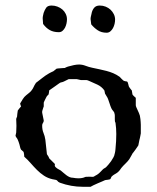

<svg xmlns="http://www.w3.org/2000/svg" viewBox="-20 -681 579 707"><path d="M69.3 -105.5Q69.3 -108.9 68.4 -114.3Q67.4 -119.6 66.9 -121.6Q65.9 -123 62 -126.2Q58.1 -129.4 57.6 -129.9Q55.2 -133.8 54 -139.2Q52.7 -144.5 51.8 -148.4Q50.8 -151.9 48.6 -158.4Q46.4 -165 45.4 -166.5Q45.4 -167.5 43 -171.1Q40.5 -174.8 39.6 -175.8L37.1 -180.7Q37.1 -182.1 38.3 -187Q39.6 -191.9 39.6 -192.4Q39.6 -194.8 40 -202.1Q40.5 -209.5 40.5 -217.8Q40.5 -226.1 40 -233.2Q39.6 -240.2 39.6 -243.2L43 -252.4Q43 -252.9 43.2 -256.1Q43.5 -259.3 43.9 -262.9Q44.4 -266.6 44.9 -269.8Q45.4 -272.9 45.4 -273.9Q46.4 -275.9 50.8 -281.2Q55.2 -286.6 57.6 -289.1Q57.6 -289.6 56.2 -292.7Q54.7 -295.9 54.7 -297.4Q54.2 -297.4 54.2 -297.9V-298.8L54.7 -300.8Q58.6 -307.6 64 -316.2Q69.3 -324.7 76.2 -330.1Q81.5 -335 86.7 -338.6Q91.8 -342.3 96.2 -348.1Q100.6 -353.5 103.8 -360.6Q106.9 -367.7 111.3 -374Q111.3 -375 112.3 -376Q113.3 -377 114.3 -377.4Q125 -385.3 136.2 -394.3Q147.5 -403.3 158.7 -409.7Q159.2 -410.2 161.9 -411.6Q164.6 -413.1 167.7 -414.6Q170.9 -416 173.3 -417.2Q175.8 -418.5 176.8 -418.9L188.5 -428.2Q189.9 -428.7 194.3 -429Q198.7 -429.2 203.6 -429.7Q208.5 -430.2 212.9 -430.4Q217.3 -430.7 218.8 -430.7Q219.2 -431.2 221.2 -432.1Q223.1 -433.1 225.6 -434.1Q228 -435.1 230.2 -435.8Q232.4 -436.5 232.9 -436.5Q241.2 -439 251.7 -441.2Q262.2 -443.4 271 -443.4Q283.2 -443.4 295.2 -438.7Q307.1 -434.1 319.3 -431.6Q332.5 -428.7 345.7 -426Q358.9 -423.3 371.8 -419.9Q384.8 -416.5 397 -411.4Q409.2 -406.2 420.9 -397.9Q421.4 -397.5 423.3 -395.3Q425.3 -393.1 427.7 -390.6Q430.2 -388.2 432.6 -386Q435.1 -383.8 436 -383.3Q436.5 -382.8 441.7 -381.8Q446.8 -380.9 447.8 -380.9Q449.7 -379.4 450.7 -376.7Q451.7 -374 452.4 -370.8Q453.1 -367.7 453.9 -364.7Q454.6 -361.8 456.1 -359.9Q456.5 -359.4 457.8 -357.4Q459 -355.5 460.7 -353.5Q462.4 -351.6 463.6 -349.9Q464.8 -348.1 465.3 -348.1L467.8 -333Q469.2 -330.6 473.9 -326.2Q478.5 -321.8 480 -320.8V-293.9Q480 -290.5 482.2 -285.6Q484.4 -280.8 486.8 -275.4Q489.3 -270 491.7 -264.6Q494.1 -259.3 495.1 -254.9Q496.6 -247.6 497.1 -242.2Q497.6 -236.8 498 -231.7Q498.5 -226.6 498.5 -221.2Q498.5 -215.8 498.5 -208.5V-189.9Q498.5 -189 497.1 -182.4Q495.6 -175.8 495.1 -172.4Q494.1 -169.4 493.2 -165Q492.2 -160.6 491.5 -156.2Q490.7 -151.9 490 -148.7Q489.3 -145.5 489.3 -145.5Q488.3 -144 485.4 -139.6Q482.4 -135.3 478.8 -130.1Q475.1 -125 471.9 -120.8Q468.8 -116.7 467.8 -115.7Q467.8 -115.2 466.1 -112.3Q464.4 -109.4 462.4 -105.7Q460.4 -102.1 458.5 -98.9Q456.5 -95.7 456.1 -94.7Q449.7 -85.9 441.7 -78.4Q433.6 -70.8 426.8 -62.5Q422.4 -56.6 420.9 -54.2Q419.4 -51.8 414.6 -47.4Q407.7 -42 401.9 -39.1Q396 -36.1 390.1 -29.8Q390.1 -28.8 388.2 -24.9Q386.2 -21 385.3 -21Q384.3 -20.5 381.8 -20Q379.4 -19.5 376.2 -19Q373 -18.6 370.4 -18.3Q367.7 -18.1 366.7 -17.6Q363.8 -16.1 356.2 -12.9Q348.6 -9.8 340.1 -6.1Q331.5 -2.4 324 1.2Q316.4 4.9 313.5 6.8H284.7Q241.7 6.8 200.2 -8.3L194.3 -11.7Q193.4 -13.2 191.9 -14.6Q189 -17.6 188.5 -17.6Q188 -18.1 185.8 -18.6Q183.6 -19 181.2 -19.5Q178.7 -20 176.3 -20.5Q173.8 -21 173.3 -21Q155.8 -24.9 141.8 -34.2Q127.9 -43.5 116.2 -55.2Q104.5 -66.9 93.3 -79.8Q82 -92.8 69.3 -104ZM182.6 -76.7Q181.6 -75.2 181.6 -72.8Q181.6 -68.8 184.3 -65.9Q187 -63 190.4 -60.8Q193.8 -58.6 197.5 -56.6Q201.2 -54.7 203.6 -53.2Q208.5 -49.3 213.6 -44.7Q218.8 -40 224.4 -35.9Q230 -31.7 235.8 -29.1Q241.7 -26.4 249 -26.4Q254.4 -25.4 259.3 -24.9Q264.2 -24.4 269.5 -24.4Q273.9 -24.4 278.1 -24.9Q282.2 -25.4 286.1 -26.4L295.4 -29.8L309.1 -30.3L322.8 -29.8Q323.7 -30.3 325.2 -30.8Q327.1 -31.2 328.6 -32.7Q330.1 -33.7 332.5 -34.9Q335 -36.1 337.4 -37.6Q339.8 -39.6 342.8 -41.5Q343.8 -42 346.4 -44.7Q349.1 -47.4 352.1 -50.3Q355 -53.2 357.4 -55.9Q359.9 -58.6 360.8 -59.1L370.1 -64.9Q373.5 -68.4 378.9 -74.5Q384.3 -80.6 389.2 -87.6Q394 -94.7 397.7 -101.6Q401.4 -108.4 401.9 -113.3Q402.3 -114.7 403.1 -117.7Q403.8 -120.6 404.3 -124Q404.8 -127.4 405 -130.1Q405.3 -132.8 405.3 -133.3Q408.2 -161.1 408.2 -187.5Q408.2 -208.5 405.3 -229Q403.3 -231.9 403.1 -235.4Q402.8 -238.8 402.8 -242.7V-254.4Q402.8 -259.3 401.9 -261.7Q401.4 -267.6 397 -272.2Q392.6 -276.9 390.1 -282.2Q386.2 -291 384 -298.6Q381.8 -306.2 378.4 -314.9Q377.9 -315.9 377.4 -317.4Q377 -318.8 376 -320.8L366.7 -336.4Q366.7 -336.9 365.7 -341.8Q364.7 -346.7 364.3 -348.1Q354 -362.3 338.6 -369.4Q323.2 -376.5 307.6 -383.3Q306.2 -384.3 302.5 -385.3Q298.8 -386.2 298.3 -386.2H277.8L262.7 -389.6H232.9L215.3 -380.9Q210 -378.4 206.1 -377.9Q202.1 -377.4 197.8 -374Q189.5 -368.7 181.6 -362.5Q173.8 -356.4 164.6 -350.6Q164.1 -350.6 163.8 -350.1Q163.6 -349.6 162.6 -349.1Q161.6 -348.6 161.1 -348.1Q161.1 -347.2 160.9 -345Q160.6 -342.8 160.2 -340.3Q159.7 -337.9 159.4 -335.7Q159.2 -333.5 158.7 -333L152.8 -327.1Q151.4 -325.2 149.7 -321.5Q147.9 -317.9 146 -314.2Q144 -310.5 142.8 -307.4Q141.6 -304.2 141.1 -303.2V-289.1Q140.6 -288.1 139.6 -285.2Q138.7 -282.2 137.7 -279.3Q136.7 -276.4 136 -273.7Q135.3 -271 135.3 -270.5V-266.1L141.1 -237.3Q141.1 -231.9 138.2 -228.3Q135.3 -224.6 135.3 -218.8Q135.3 -203.1 140.1 -191.7Q145 -180.2 147 -166.5L152.8 -113.3L158.7 -104Q159.2 -103.5 160.2 -100.6Q160.6 -99.1 161.1 -98.1ZM137.2 -613.3Q137.2 -618.7 138.4 -623.3Q139.6 -627.9 140.6 -633.3Q144.5 -644.5 150.1 -652.6Q155.8 -660.6 169.9 -660.6Q181.2 -660.6 191.4 -656.7Q201.7 -652.8 209.5 -646.2Q217.3 -639.6 221.9 -630.1Q226.6 -620.6 226.6 -609.9Q226.6 -603 224.9 -594.7Q223.1 -586.4 219.5 -579.3Q215.8 -572.3 210.2 -567.4Q204.6 -562.5 196.8 -562.5Q177.2 -562.5 163.6 -570.1Q149.9 -577.6 138.7 -592.8ZM313.5 -610.8Q313.5 -615.2 314.7 -620.4Q315.9 -625.5 316.9 -629.9Q318.8 -642.1 325.9 -651.4Q333 -660.6 347.2 -660.6Q358.9 -660.6 369.1 -656.5Q379.4 -652.3 387 -645.3Q394.5 -638.2 399.2 -628.7Q403.8 -619.1 403.8 -608.9Q403.8 -601.6 401.9 -593Q399.9 -584.5 396 -577.4Q392.1 -570.3 386.2 -565.4Q380.4 -560.5 372.6 -560.5Q353.5 -560.5 339.8 -569.6Q326.2 -578.6 315.9 -591.3Z"/></svg>

Font: IM FELL English SC
Style: Regular
Weight: 400
Designer: Igino Marini
Foundry: Igino Marini
Version: 3.00